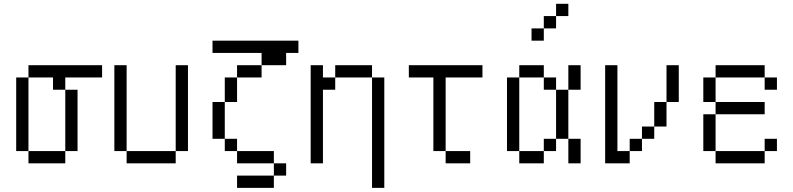

<svg xmlns="http://www.w3.org/2000/svg" viewBox="-20 -832 4040 978"><path d="M500 -437.5V-500H125V-437.5H62.5Q62.5 -437.5 62.5 -62.5H125V0H312.5V-62.5H125Q125 -62.5 125 -437.5H250V-375H312.5V-62.5H375V-375H312.5V-437.5Z M625 -62.5V0H875V-62.5ZM625 -62.5V-500H562.5V-62.5ZM875 -62.5H937.5V-500H875Z M1437.5 62.5V0H1375V62.5H1187.5V125H1375V62.5ZM1500 -562.5V-625H1062.5V-562.5H1312.5V-500H1187.5V-437.5H1125Q1125 -437.5 1125 -312.5H1062.5V-125H1125V-62.5H1187.5V0H1375V-62.5H1187.5V-125H1125V-312.5H1187.5Q1187.5 -312.5 1187.5 -437.5H1312.5V-500H1437.5V-562.5Z M1875 -437.5V125H1937.5V-437.5ZM1562.5 -500Q1562.5 -500 1562.5 0H1625Q1625 0 1625 -375H1687.5V-437.5H1625V-500ZM1687.5 -437.5H1875V-500H1687.5Z M2375 0V-62.5H2250V0ZM2437.5 -437.5V-500H2062.5V-437.5H2187.5Q2187.5 -437.5 2187.5 -62.5H2250Q2250 -62.5 2250 -437.5Z M2875 -750V-812.5H2812.5V-750H2750V-687.5H2687.5V-625H2750V-687.5H2812.5V-750ZM2625 -62.5V0H2750V-62.5ZM2625 -62.5Q2625 -62.5 2625 -437.5H2562.5Q2562.5 -437.5 2562.5 -62.5ZM2750 -62.5H2812.5V-125H2750ZM2875 -125Q2875 -125 2875 0H2937.5Q2937.5 0 2937.5 -125ZM2812.5 -125H2875Q2875 -125 2875 -375H2812.5Q2812.5 -375 2812.5 -125ZM2812.5 -375V-437.5H2750V-375ZM2875 -375H2937.5Q2937.5 -375 2937.5 -500H2875Q2875 -500 2875 -375ZM2625 -437.5H2750V-500H2625Z M3062.5 -500Q3062.5 -500 3062.5 0H3187.5V-62.5H3125V-500ZM3187.5 -62.5H3250V-125H3187.5ZM3250 -125H3312.5V-187.5H3250ZM3312.5 -187.5H3375Q3375 -187.5 3375 -312.5H3312.5Q3312.5 -312.5 3312.5 -187.5ZM3375 -312.5H3437.5V-500H3375Z M3937.5 -62.5V-125H3875V-62.5H3625V0H3875V-62.5ZM3875 -250V-312.5H3625V-250H3562.5V-62.5H3625V-250ZM3937.5 -375V-437.5H3875V-375ZM3625 -312.5Q3625 -312.5 3625 -437.5H3562.5Q3562.5 -437.5 3562.5 -312.5ZM3625 -437.5H3875V-500H3625Z"/></svg>

Font: UnifontExMono
Style: Regular
Weight: 500
Version: Version 15.0.06